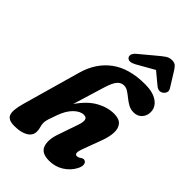

<svg xmlns="http://www.w3.org/2000/svg" viewBox="-277 -1044 1158 1158"><g transform="rotate(45 302.0 -465.0)"><path d="M218 -217.5Q204.5 -180.5 198.2 -161Q192 -141.5 192 -126.5Q192 -109.5 197 -94.8Q202 -80 202 -61Q202 -27.5 170 -8Q138 11.5 81.5 11.5Q27.5 11.5 16.5 -19.8Q5.5 -51 26.5 -123.5L131.5 -494.5Q162.5 -603.5 244 -664.2Q325.5 -725 462 -725Q528.5 -725 566.5 -698.5Q604.5 -672 604.5 -629.5Q604.5 -598.5 585 -576.8Q565.5 -555 531.5 -555Q507 -555 486.5 -566.2Q466 -577.5 447.8 -592.5Q429.5 -607.5 412.2 -618.8Q395 -630 377 -630Q352 -630 334 -609Q316 -588 300 -535L238.5 -333Q287.5 -404.5 343.5 -435.8Q399.5 -467 455 -467Q499 -467 518 -444.5Q537 -422 535 -383.8Q533 -345.5 514.5 -297.5L471.5 -182Q450.5 -126.5 476.5 -126.5Q489 -126.5 504.5 -138Q518.5 -147 529 -141Q540 -136.5 542.5 -120.8Q545 -105 532 -80Q510 -39 469.5 -13.8Q429 11.5 378 11.5Q312 11.5 297 -31.2Q282 -74 304.5 -138L348.5 -266Q360 -298.5 356.5 -316Q353 -333.5 330.5 -333.5Q300.5 -333.5 269.2 -303.2Q238 -273 218 -217.5ZM336 -769Q295 -746.5 278.5 -766Q271 -774.5 274 -788.2Q277 -802 294.5 -817L394 -900Q416.5 -919 434 -930.8Q451.5 -942.5 473.5 -942.5Q496 -942.5 507.5 -931Q519 -919.5 530.5 -900L584.5 -813Q593.5 -798.5 589 -785.5Q584.5 -772.5 574.5 -765.5Q550 -747.5 523 -769L447 -832Z"/></g></svg>

Font: Fraunces 72pt S100
Style: Bold Italic
Weight: 700
Italic angle: -16°
Version: Version 1.000; ttfautohint (v1.8.3)